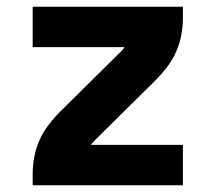

<svg xmlns="http://www.w3.org/2000/svg" viewBox="-20 -550 640 570"><path d="M77 0V-33Q77 -59 82 -85Q87 -111 97.5 -134.5Q108 -158 124 -179Q140 -200 159 -219L339 -397Q342 -400 345 -403.5Q348 -407 350 -410H77V-530H523V-497Q523 -471 518 -445Q513 -419 502.5 -395.5Q492 -372 476 -351Q460 -330 441 -311L261 -133Q258 -130 255 -126.5Q252 -123 250 -120H523V0Z"/></svg>

Font: Iosevka Curly Heavy Extended
Style: Regular
Weight: 900
Width: 7
Monospace: yes
Designer: Belleve Invis
Foundry: Belleve Invis
Version: Version 11.1.0; ttfautohint (v1.8.3)